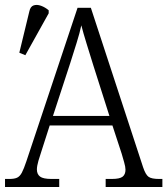

<svg xmlns="http://www.w3.org/2000/svg" viewBox="-21 -745 667 765"><path d="M-1 0V-32H17Q36 -32 47 -37Q58 -42 66 -57Q74 -72 84 -102L288 -714H341L549 -79Q559 -49 571 -40.5Q583 -32 612 -32H626V0H400V-32H425Q456 -32 467.5 -41Q479 -50 479 -69Q479 -80 473.5 -99Q468 -118 464 -132L427 -245H177L143 -139Q138 -125 132 -104Q126 -83 126 -70Q126 -51 138.5 -41.5Q151 -32 184 -32H215V0ZM190 -283H415L351 -484Q337 -529 324 -571Q311 -613 303 -644Q297 -615 284.5 -575Q272 -535 259 -494ZM80 -525 56 -535 96 -700Q100 -719 113 -723.5Q126 -728 142.5 -722Q159 -716 173 -704V-692Z"/></svg>

Font: Noto Serif SemiCondensed Light
Style: Regular
Weight: 300
Width: 4
Designer: Monotype Design Team
Foundry: Monotype Imaging Inc.
Version: Version 2.013